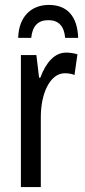

<svg xmlns="http://www.w3.org/2000/svg" viewBox="-20 -761 344 781"><path d="M179 -741C105 -741 56 -691 54 -607H107C112 -657 136 -679 177 -679C218 -679 241 -655 245 -607H298C295 -696 252 -741 179 -741ZM249 -547C202 -547 167 -507 144 -445H139L128 -537H65V0H146V-280C145 -385 186 -463 243 -463C258 -463 271 -461 283 -456L295 -540C279 -545 264 -547 249 -547Z"/></svg>

Font: Noto Sans UI Condensed
Style: Regular
Weight: 400
Width: 3
Designer: Monotype Design Team
Foundry: Monotype Imaging Inc.
Version: Version 1.901